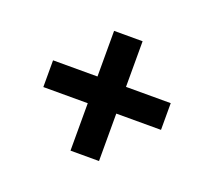

<svg xmlns="http://www.w3.org/2000/svg" viewBox="-78 -599 669 601"><g transform="rotate(20 256.0 -298.5)"><path d="M60 -257V-346H208V-498H303V-346H452V-257H303V-99H208V-257Z"/></g></svg>

Font: Amaranth
Style: Regular
Weight: 400
Designer: Gesine Todt
Foundry: Gesine Todt
Version: Version 1.000